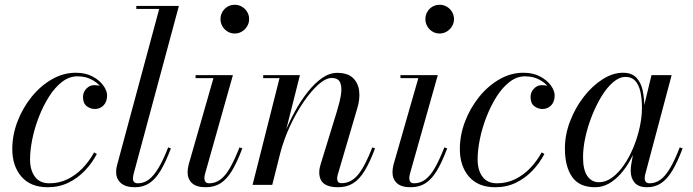

<svg xmlns="http://www.w3.org/2000/svg" viewBox="-20 -775 2904 805"><path d="M180 10Q108 10 69.8 -34.5Q31.5 -79 31.5 -150Q31.5 -208 53 -264.8Q74.5 -321.5 111.8 -368Q149 -414.5 197 -442.2Q245 -470 298 -470Q339 -470 368.2 -454.2Q397.5 -438.5 413.2 -416.5Q429 -394.5 429 -375Q429 -348.5 414.2 -333.2Q399.5 -318 377.5 -318Q359 -318 343.5 -330Q328 -342 328 -368Q328 -388.5 342 -403.2Q356 -418 375 -418Q389.5 -418 401.5 -414.5Q413.5 -411 420.8 -401.8Q428 -392.5 428 -375H416.5Q416.5 -392 402 -410.8Q387.5 -429.5 362.5 -442.2Q337.5 -455 304.5 -455Q270.5 -455 240.2 -431.8Q210 -408.5 185.5 -369.8Q161 -331 143 -284.8Q125 -238.5 115.5 -191.8Q106 -145 106 -106.5Q106 -61.5 126.5 -34Q147 -6.5 187 -6.5Q228.5 -6.5 263.5 -23.8Q298.5 -41 326.5 -70.2Q354.5 -99.5 374.5 -136L386 -129.5Q366.5 -92 336.5 -60.2Q306.5 -28.5 267.2 -9.2Q228 10 180 10Z M545.5 10Q506.5 10 486.8 -7.5Q467 -25 467 -53Q467 -63 468.2 -70.8Q469.5 -78.5 471.5 -85L647.5 -737.5H551.5V-750H730L539.5 -43Q538.5 -38.5 538 -34Q537.5 -29.5 537.5 -26Q537.5 -6.5 558 -6.5Q583 -6.5 603.8 -22Q624.5 -37.5 644.5 -70.8Q664.5 -104 685 -157L696.5 -153Q675 -95.5 653.2 -59.5Q631.5 -23.5 605.8 -6.8Q580 10 545.5 10Z M842.5 10Q803.5 10 785 -7.2Q766.5 -24.5 766.5 -53Q766.5 -60.5 767.8 -68.8Q769 -77 771 -85L875 -447.5H800V-460H956.5L839 -43.5Q838 -39.5 837.5 -35.2Q837 -31 837 -27.5Q837 -19 841.5 -12.8Q846 -6.5 857 -6.5Q882.5 -6.5 903.5 -21.8Q924.5 -37 943.8 -70.2Q963 -103.5 984 -157L996 -153Q974.5 -95.5 952.8 -59.5Q931 -23.5 905 -6.8Q879 10 842.5 10ZM964 -634.5Q947.5 -634.5 934 -642.8Q920.5 -651 912.5 -664.8Q904.5 -678.5 904.5 -695Q904.5 -711.5 912.5 -725.2Q920.5 -739 934 -747Q947.5 -755 964 -755Q980.5 -755 994.2 -747Q1008 -739 1016.2 -725.2Q1024.5 -711.5 1024.5 -695Q1024.5 -678.5 1016.2 -664.8Q1008 -651 994.2 -642.8Q980.5 -634.5 964 -634.5Z M1397 10Q1358 10 1338.2 -5.2Q1318.5 -20.5 1318.5 -52.5Q1318.5 -63 1320.8 -72.5Q1323 -82 1325 -88.5L1392.5 -308Q1404.5 -346.5 1409.5 -378.2Q1414.5 -410 1406.2 -429Q1398 -448 1370.5 -448Q1346 -448 1315.2 -420.8Q1284.5 -393.5 1253.2 -348Q1222 -302.5 1196 -246.5Q1170 -190.5 1155 -133H1146Q1156 -172.5 1174.2 -218.2Q1192.5 -264 1216.8 -308.2Q1241 -352.5 1270 -389.2Q1299 -426 1330.2 -447.8Q1361.5 -469.5 1393.5 -469.5Q1437 -469.5 1459.2 -448.8Q1481.5 -428 1485.8 -393.8Q1490 -359.5 1477.5 -319.5L1396.5 -44Q1395 -39.5 1394.2 -34.8Q1393.5 -30 1393.5 -26Q1393.5 -18 1397.5 -12.5Q1401.5 -7 1412.5 -7Q1451.5 -7 1480.8 -42Q1510 -77 1541 -157L1552.5 -153Q1531 -95.5 1509.2 -59.5Q1487.5 -23.5 1460.8 -6.8Q1434 10 1397 10ZM1039 0 1152 -447.5H1083.5V-460H1237.5L1121.5 0Z M1701.5 10Q1662.5 10 1644 -7.2Q1625.5 -24.5 1625.5 -53Q1625.5 -60.5 1626.8 -68.8Q1628 -77 1630 -85L1734 -447.5H1659V-460H1815.5L1698 -43.5Q1697 -39.5 1696.5 -35.2Q1696 -31 1696 -27.5Q1696 -19 1700.5 -12.8Q1705 -6.5 1716 -6.5Q1741.5 -6.5 1762.5 -21.8Q1783.5 -37 1802.8 -70.2Q1822 -103.5 1843 -157L1855 -153Q1833.5 -95.5 1811.8 -59.5Q1790 -23.5 1764 -6.8Q1738 10 1701.5 10ZM1823 -634.5Q1806.5 -634.5 1793 -642.8Q1779.5 -651 1771.5 -664.8Q1763.5 -678.5 1763.5 -695Q1763.5 -711.5 1771.5 -725.2Q1779.5 -739 1793 -747Q1806.5 -755 1823 -755Q1839.5 -755 1853.2 -747Q1867 -739 1875.2 -725.2Q1883.5 -711.5 1883.5 -695Q1883.5 -678.5 1875.2 -664.8Q1867 -651 1853.2 -642.8Q1839.5 -634.5 1823 -634.5Z M2056.5 10Q1984.5 10 1946.2 -34.5Q1908 -79 1908 -150Q1908 -208 1929.5 -264.8Q1951 -321.5 1988.2 -368Q2025.5 -414.5 2073.5 -442.2Q2121.5 -470 2174.5 -470Q2215.5 -470 2244.8 -454.2Q2274 -438.5 2289.8 -416.5Q2305.5 -394.5 2305.5 -375Q2305.5 -348.5 2290.8 -333.2Q2276 -318 2254 -318Q2235.5 -318 2220 -330Q2204.5 -342 2204.5 -368Q2204.5 -388.5 2218.5 -403.2Q2232.5 -418 2251.5 -418Q2266 -418 2278 -414.5Q2290 -411 2297.2 -401.8Q2304.5 -392.5 2304.5 -375H2293Q2293 -392 2278.5 -410.8Q2264 -429.5 2239 -442.2Q2214 -455 2181 -455Q2147 -455 2116.8 -431.8Q2086.5 -408.5 2062 -369.8Q2037.5 -331 2019.5 -284.8Q2001.5 -238.5 1992 -191.8Q1982.5 -145 1982.5 -106.5Q1982.5 -61.5 2003 -34Q2023.5 -6.5 2063.5 -6.5Q2105 -6.5 2140 -23.8Q2175 -41 2203 -70.2Q2231 -99.5 2251 -136L2262.5 -129.5Q2243 -92 2213 -60.2Q2183 -28.5 2143.8 -9.2Q2104.5 10 2056.5 10Z M2475 10Q2409 10 2378.8 -33.2Q2348.5 -76.5 2348.5 -152.5Q2348.5 -210 2370 -266.2Q2391.5 -322.5 2427 -368.5Q2462.5 -414.5 2505.8 -442.2Q2549 -470 2592 -470Q2628.5 -470 2648 -449.5Q2667.5 -429 2674.5 -396Q2681.5 -363 2681.5 -325Q2681.5 -291 2674.8 -253Q2668 -215 2655 -177.5Q2642 -140 2623.8 -106.2Q2605.5 -72.5 2582.2 -46.2Q2559 -20 2532.2 -5Q2505.5 10 2475 10ZM2491 -11Q2520 -11 2546.5 -30.5Q2573 -50 2595.8 -82.8Q2618.5 -115.5 2635.5 -156.5Q2652.5 -197.5 2662 -240.8Q2671.5 -284 2671.5 -324Q2671.5 -361.5 2665 -390.5Q2658.5 -419.5 2643.5 -436Q2628.5 -452.5 2602.5 -452.5Q2576.5 -452.5 2550.8 -430.5Q2525 -408.5 2502.5 -371.8Q2480 -335 2462.2 -290.5Q2444.5 -246 2434.5 -200.5Q2424.5 -155 2424.5 -116Q2424.5 -63 2442.5 -37Q2460.5 -11 2491 -11ZM2692.5 10Q2657.5 10 2641 -9Q2624.5 -28 2624.5 -58Q2624.5 -66.5 2625 -73.2Q2625.5 -80 2626.5 -85L2639.5 -158.5L2664 -234.5L2678 -321L2711.5 -460H2796L2685 -43Q2683 -35.5 2683 -27Q2683 -18.5 2687.8 -12.5Q2692.5 -6.5 2703.5 -6.5Q2728.5 -6.5 2749.5 -22Q2770.5 -37.5 2790 -70.8Q2809.5 -104 2830 -157L2842 -153Q2820.5 -95.5 2798.8 -59.5Q2777 -23.5 2751.5 -6.8Q2726 10 2692.5 10Z"/></svg>

Font: Bodoni Moda 18pt
Style: Italic
Weight: 400
Italic angle: -13°
Designer: Owen Earl
Foundry: indestructible type
Version: Version 2.005